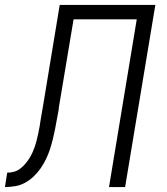

<svg xmlns="http://www.w3.org/2000/svg" viewBox="-53 -755 673 775"><path d="M-33 0 -24 -58Q-11 -58 2.5 -61.5Q16 -65 27.5 -73.5Q39 -82 48.5 -93Q58 -104 65.5 -116Q73 -128 78.5 -140.5Q84 -153 88.5 -166.5Q93 -180 96 -193Q99 -206 102 -219Q105 -232 107 -245Q109 -258 111 -271Q114 -287 116.5 -303Q119 -319 122 -335L188 -735H574L452 0H387L499 -677H244L185 -324Q185 -322 184.5 -320.5Q184 -319 184 -318Q184 -317 184 -316Q184 -315 184 -313Q180 -293 176.5 -273Q173 -253 169 -232.5Q165 -212 160 -192Q155 -172 148.5 -152Q142 -132 132.5 -112.5Q123 -93 111 -75.5Q99 -58 82.5 -42.5Q66 -27 47.5 -17Q29 -7 8 -3.5Q-13 0 -33 0Z"/></svg>

Font: Iosevka Curly Light Extended
Style: Italic
Weight: 300
Width: 7
Italic angle: -9°
Monospace: yes
Designer: Belleve Invis
Foundry: Belleve Invis
Version: Version 11.1.0; ttfautohint (v1.8.3)